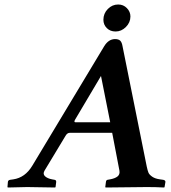

<svg xmlns="http://www.w3.org/2000/svg" viewBox="-20 -832 759 854"><path d="M315.9 -288.1H470.2Q465.3 -315.9 429.2 -494.1Q429.2 -494.1 314 -299.8Q307.1 -288.1 315.9 -288.1ZM632.8 -90.8Q636.7 -72.8 640.4 -64Q644 -55.2 657 -46.1Q669.9 -37.1 691.9 -34.2L706.1 -32.2Q715.8 -30.3 715.8 -22.9L711.9 0L710 2Q672.9 0 633.8 0L450.2 2L448.2 0L451.2 -22.9Q452.1 -30.8 458 -32.2L469.2 -34.2Q491.2 -38.1 502.7 -47.1Q514.2 -56.2 511.2 -73.2L479 -241.2H290Q278.8 -241.2 271 -227.1L178.2 -73.2Q169.4 -58.1 180.2 -48.1Q190.9 -38.1 211.9 -34.2L223.1 -32.2Q230 -31.2 230 -22.9L227.1 0L225.1 2Q137.2 0 101.1 0L15.1 2L13.2 0L15.1 -22.9Q16.1 -30.8 24.9 -32.2L39.1 -34.2Q91.8 -42 123.5 -94.7L443.8 -627Q462.9 -657.7 491.2 -658.2Q507.3 -658.2 514.6 -651.1Q522 -644 524.9 -627ZM439.9 -744.1Q439.9 -772 459.5 -792Q479 -812 505.9 -812Q528.8 -812 544.4 -795.9Q560.1 -779.8 560.1 -758.8Q560.1 -731.9 540 -711.9Q520 -691.9 494.1 -691.9Q470.2 -691.9 455.1 -707Q439.9 -722.2 439.9 -744.1Z"/></svg>

Font: Linux Libertine
Style: Semibold Italic
Weight: 600
Italic angle: -11.5°
Designer: Philipp H. Poll
Foundry: Philipp H. Poll
Version: Version 5.1.2 ; ttfautohint (v0.9)